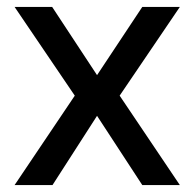

<svg xmlns="http://www.w3.org/2000/svg" viewBox="-20 -532 558 552"><path d="M22 0 195 -257 22 -512H130L259 -316L389 -512H497L324 -257L497 0H389L259 -199L131 0Z"/></svg>

Font: DM Sans 12pt Medium
Style: Regular
Weight: 500
Version: Version 4.004;gftools[0.9.30]